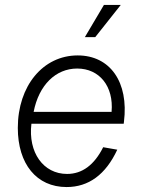

<svg xmlns="http://www.w3.org/2000/svg" viewBox="-20 -740 572 776"><path d="M249 16C338 16 407 -34 454 -135L397 -145C361 -73 312 -37 251 -37C155 -37 93 -124 107 -240H480L481 -248C501 -408 425 -516 294 -516C154 -516 52 -393 52 -223C52 -77 128 16 249 16ZM431 -288H116C137 -396 205 -463 292 -463C382 -463 440 -391 431 -288ZM323 -590H365L468 -720H400Z"/></svg>

Font: Uncut Sans Light Italic
Style: Regular
Weight: 300
Italic angle: -11°
Designer: Kasper Nordkvist
Foundry: UNCUT.wtf
Version: Version 1.304;Glyphs 3.2 (3246)